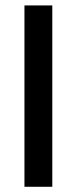

<svg xmlns="http://www.w3.org/2000/svg" viewBox="-20 -698 287 717"><path d="M175.3 -677.7V-0.5H71.3V-677.7Z"/></svg>

Font: Vazirmatn FD NL Medium
Style: Regular
Weight: 500
Designer: Saber Rastikerdar
Foundry: Saber Rastikerdar
Version: Version 33.003